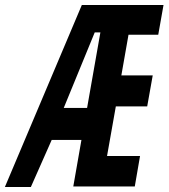

<svg xmlns="http://www.w3.org/2000/svg" viewBox="-32 -745 672 765"><path d="M294 -725H619.5L598.5 -606.5H480L451.5 -444.5H576.5L554.5 -321H429.5L394.5 -123.5H526L505 -2H260L292.5 -187.5H174L91 0H-12.5ZM315 -315 368 -616H345.5L222 -315Z"/></svg>

Font: JuliaMono ExtraBoldItalic
Style: Regular
Weight: 800
Italic angle: -9°
Monospace: yes
Designer: cormullion
Foundry: corm
Version: Version 0.049; ttfautohint (v1.8.4)